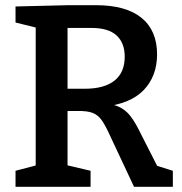

<svg xmlns="http://www.w3.org/2000/svg" viewBox="-20 -722 704 742"><path d="M40 0V-62L135 -87L118 -62V-637L141 -610L40 -635V-697L246 -702H350Q467 -702 527 -653Q587 -604 587 -512Q587 -428 535.5 -374Q484 -320 376 -309V-323Q415 -321 440 -309Q465 -297 481.5 -276.5Q498 -256 513 -227L594 -68L559 -90L648 -62V0H498L407 -194Q389 -234 374.5 -255.5Q360 -277 338.5 -285.5Q317 -294 278 -293H220L241 -311V-62L224 -87L330 -62V0ZM241 -348 220 -379H307Q383 -379 422.5 -410.5Q462 -442 462 -503Q462 -556 430.5 -585Q399 -614 334 -614H220L241 -633Z"/></svg>

Font: Bitter Thin SemiBold
Style: Regular
Weight: 600
Version: Version 2.002